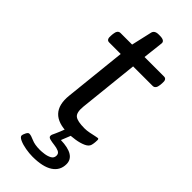

<svg xmlns="http://www.w3.org/2000/svg" viewBox="-275 -690 940 940"><g transform="rotate(45 195.0 -220.0)"><path d="M227 6Q87 6 101 -128L135 -451H55Q35 -451 38 -481L39 -493Q42 -523 62 -523H142L166 -628Q170 -650 199 -650H207Q243 -650 240 -628L228 -523H363Q383 -523 380 -493L379 -481Q376 -451 356 -451H221L188 -138Q184 -95 201 -81.5Q218 -68 267 -68Q283 -68 300 -71.5Q317 -75 330.5 -78Q344 -81 347 -81Q353 -81 353 -73Q353 -70 352.5 -59.5Q352 -49 349 -37Q345 -21 323.5 -11.5Q302 -2 275 2Q248 6 227 6ZM185 210Q163 210 137 205.5Q111 201 92.5 192.5Q74 184 74 174Q74 168 80.5 154.5Q87 141 95 141Q107 141 129 151Q151 161 187 161Q199 161 217.5 158.5Q236 156 250.5 148Q265 140 265 123Q265 108 251.5 102Q238 96 220 94Q202 92 188.5 88.5Q175 85 175 76Q175 70 176.5 66.5Q178 63 185 48Q192 33 207 -6H250L226 54Q329 57 329 118Q329 162 292.5 186Q256 210 185 210Z"/></g></svg>

Font: Asap Expanded Expanded Regular
Style: Italic
Weight: 400
Width: 7
Italic angle: -6°
Designer: Pablo Cosgaya
Foundry: Omnibus-Type
Version: Version 3.001; ttfautohint (v1.8.4.7-5d5b)